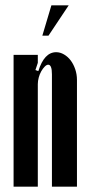

<svg xmlns="http://www.w3.org/2000/svg" viewBox="-20 -701 335 721"><path d="M124 -434Q146 -505 191 -505Q206 -505 220.5 -496.5Q235 -488 245.5 -474Q256 -460 262.5 -441Q269 -422 269 -401V0H175V-422Q175 -458 161 -458Q155 -458 148 -451Q141 -444 135 -433.5Q129 -423 125.5 -410Q122 -397 122 -385V0H31V-495H122V-465L113 -438ZM139 -567 173 -681H238L162 -567Z"/></svg>

Font: Moniqa ExtBd Cond Paragraph
Style: Regular
Weight: 800
Width: 3
Designer: Rajesh Rajput
Foundry: Rajesh Rajput
Version: Version 1.000